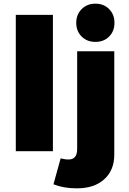

<svg xmlns="http://www.w3.org/2000/svg" viewBox="-20 -823 701 1045"><path d="M66 -742H268V0H66ZM310 39Q320 41 330 43Q340 45 350 45Q400 47 400 -12V-544H602V19Q602 104 546.5 153.5Q491 203 396 202Q326 202 271 180ZM499 -803Q545 -803 574 -773.5Q603 -744 603 -699Q603 -653 574 -624Q545 -595 499 -595Q454 -595 424.5 -624Q395 -653 395 -699Q395 -744 424.5 -773.5Q454 -803 499 -803Z"/></svg>

Font: Alexandria ExtraBold
Style: Regular
Weight: 800
Designer: Mohamed Gaber
Foundry: Kief Type Foundry
Version: Version 5.100